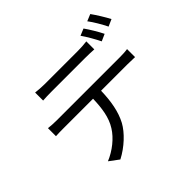

<svg xmlns="http://www.w3.org/2000/svg" viewBox="-203 -1101 1406 1406"><g transform="rotate(-45 500.0 -397.5)"><path d="M203 -731V-648C229 -650 262 -651 295 -651H640C669 -651 704 -650 733 -648V-731C704 -727 669 -725 640 -725H294C262 -725 232 -728 203 -731ZM85 -480V-397C112 -399 141 -399 171 -399H471C468 -304 457 -220 413 -151C374 -88 302 -30 224 2L298 57C383 13 459 -59 495 -125C535 -200 551 -291 554 -399H826C850 -399 882 -398 904 -397V-480C880 -476 847 -475 826 -475H171C140 -475 112 -477 85 -480ZM785 -812 732 -790C759 -752 793 -692 813 -651L867 -675C847 -716 810 -777 785 -812ZM895 -852 842 -830C871 -792 903 -736 925 -692L979 -716C960 -753 921 -816 895 -852Z"/></g></svg>

Font: Microsoft YaHei
Style: Regular
Weight: 400
Designer: Ryoko NISHIZUKA 西塚涼子 (kana, bopomofo & ideographs); Paul D. Hunt (Latin, Greek & Cyrillic); Sandoll Communications 산돌커뮤니
Foundry: Adobe
Version: Version 2.001;hotconv 1.0.111;makeotfexe 2.5.65597